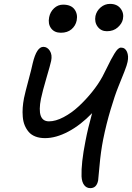

<svg xmlns="http://www.w3.org/2000/svg" viewBox="-20 -952 676 984"><path d="M527.8 -792Q498 -792 480.7 -814.9Q463.4 -837.9 469.2 -870.1Q475.1 -896.5 496.1 -914.3Q517.1 -932.1 543.9 -932.1Q579.6 -932.1 597.9 -908.4Q616.2 -884.8 609.9 -854Q605.5 -831.5 583.7 -811.8Q562 -792 527.8 -792ZM292 -784.2Q258.8 -784.2 241.9 -806.9Q225.1 -829.6 231.9 -863.8Q237.3 -891.1 257.1 -909.7Q276.9 -928.2 303.2 -928.2Q343.8 -928.2 361.6 -904.3Q379.4 -880.4 373 -847.2Q367.7 -820.3 346.7 -802.2Q325.7 -784.2 292 -784.2ZM442.9 12.2Q423.3 12.2 411.4 -3.4Q399.4 -19 397.9 -47.9Q395.5 -115.7 418 -229Q430.2 -293.5 452.1 -372.1Q392.6 -310.5 329.6 -277.3Q266.6 -244.1 210.9 -244.1Q182.6 -244.1 161.4 -252.4Q140.1 -260.7 127.2 -275.9Q114.3 -291 106.4 -310.3Q98.6 -329.6 96.7 -353.3Q94.7 -377 96.4 -400.4Q98.1 -423.8 103 -449.2Q108.9 -477.5 125.2 -538.1Q141.6 -598.6 147.9 -628.9Q168 -711.9 202.1 -711.9Q222.7 -711.9 235.6 -691.4Q248.5 -670.9 242.2 -640.1Q238.3 -621.1 218 -552.5Q197.8 -483.9 189.9 -445.8Q167 -330.1 231 -330.1Q265.1 -330.1 305.9 -351.6Q346.7 -373 383.3 -407Q419.9 -440.9 451.9 -480.7Q483.9 -520.5 504.9 -559.1Q513.7 -575.7 527.1 -603Q540.5 -630.4 548.3 -645.3Q556.2 -660.2 566.2 -676.8Q576.2 -693.4 584.2 -700.7Q592.3 -708 600.1 -708Q621.6 -708 630.9 -686.3Q640.1 -664.6 633.8 -634.8Q631.3 -620.1 617.2 -584.2Q603 -548.3 585.9 -506.1Q568.8 -463.9 546.9 -390.6Q524.9 -317.4 508.8 -237.8Q496.1 -172.9 490.2 -103.8Q484.4 -34.7 482.9 -26.9Q475.1 12.2 442.9 12.2Z"/></svg>

Font: Shantell Sans Normal
Style: Italic
Weight: 400
Italic angle: -11.31°
Designer: Stephen Nixon, Anya Danilova, Shantell Martin
Foundry: Arrow Type
Version: Version 1.006;[559af2be0]